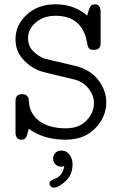

<svg xmlns="http://www.w3.org/2000/svg" viewBox="-20 -639 565 889"><path d="M51.8 -26.9V-170.9Q51.8 -203.1 82 -203.1Q97.2 -203.1 104.5 -195.6Q111.8 -188 112.3 -184.1Q112.8 -180.2 113.8 -168.9Q117.7 -109.9 163.8 -77.4Q210 -44.9 284.2 -44.9Q346.2 -44.9 380.6 -81.1Q415 -117.2 415 -161.1Q415 -196.3 391.6 -227.1Q368.2 -257.8 328.1 -270Q314 -273.9 248.5 -289.1Q183.1 -304.2 166 -310.1Q121.1 -326.2 86.4 -364.5Q51.8 -402.8 51.8 -458Q51.8 -522.9 103.8 -571Q155.8 -619.1 236.8 -619.1Q322.8 -619.1 383.8 -566.9Q393.6 -606.9 402.8 -613.8Q408.7 -618.7 418.9 -619.1Q445.8 -619.1 445.8 -584V-439Q445.8 -408.2 415 -408.2Q405.3 -408.2 399.2 -410.2Q393.1 -412.1 390.1 -418Q387.2 -423.8 385.5 -429Q383.8 -434.1 382.3 -444.1Q380.9 -454.1 378.9 -460.9Q351.1 -565.9 236.8 -565.9Q182.6 -565.9 146.2 -535.4Q109.9 -504.9 109.9 -462.9Q109.9 -425.8 134 -401.9Q158.2 -377.9 185.1 -368.2Q189.9 -366.2 324.2 -335Q397.5 -317.9 434.8 -269Q472.2 -220.2 472.2 -165Q472.2 -98.1 421.1 -45.2Q370.1 7.8 284.2 7.8Q181.2 7.8 112.8 -43Q111.8 -39.1 109.9 -31Q107.9 -22.9 106.9 -20Q106 -17.1 104 -11Q102.1 -4.9 100.1 -2.4Q98.1 0 95 2.9Q91.8 5.9 87.9 6.8Q84 7.8 79.1 7.8Q51.8 8.3 51.8 -26.9ZM209 210.9Q209 202.1 218 196.5Q227.1 190.9 238.5 187Q250 183.1 262 168.5Q273.9 153.8 277.8 129.9Q270 132.8 263.2 132.8Q247.1 132.8 236.6 121.8Q226.1 110.8 226.1 95Q226.1 79.1 236.6 68.6Q247.1 58.1 264.2 58.1Q287.1 58.1 301.5 76.7Q315.9 95.2 315.9 122.1Q315.9 169.9 283.4 200Q251 230 228 230Q221.2 230 215.1 223.9Q209 217.8 209 210.9Z"/></svg>

Font: CMU Typewriter Text
Style: Light
Weight: 200
Version: Version 0.7.0